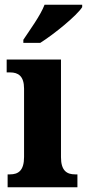

<svg xmlns="http://www.w3.org/2000/svg" viewBox="-20 -786 365 806"><path d="M78 -619V-606H149C209 -644 303 -721 325 -756V-766H167C150 -721 105 -660 78 -619ZM12 0H305V-54H295C261 -54 236 -69 236 -126V-536H8V-482H23C56 -482 81 -467 81 -414V-127C81 -70 57 -54 22 -54H12Z"/></svg>

Font: Noto Serif Sinhala Condensed ExtraBold
Style: Regular
Weight: 800
Width: 3
Designer: Jelle Bosma - Monotype Design Team
Foundry: Monotype Imaging Inc.
Version: Version 2.007